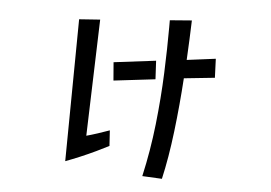

<svg xmlns="http://www.w3.org/2000/svg" viewBox="-48 -667 1096 777"><g transform="rotate(5 500.0 -278.5)"><path d="M556 42Q580 -64 592 -172Q604 -280 608 -381.5Q612 -483 612 -567V-596L701 -603Q700 -565 698 -524.5Q696 -484 694 -442L811 -457L814 -380L689 -367Q682 -258 669 -149.5Q656 -41 636 46ZM413 -68Q392 -57 361.5 -42.5Q331 -28 299 -14.5Q267 -1 240 9L246 -568L331 -574L316 -101Q335 -106 362.5 -115Q390 -124 409 -131ZM400 -407 571 -428 575 -353 406 -333Z"/></g></svg>

Font: Stick
Style: Regular
Weight: 400
Designer: Fontworks Inc.
Foundry: Fontworks Inc.
Version: Version 1.100